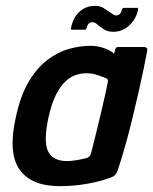

<svg xmlns="http://www.w3.org/2000/svg" viewBox="-20 -632 525 658"><path d="M185 6Q87 6 47 -51Q7 -108 34 -229Q50 -305 79 -353Q108 -401 143.5 -427.5Q179 -454 216.5 -464.5Q254 -475 290 -475Q316 -475 339.5 -466Q363 -457 371 -448L375 -463Q377 -469 380 -470Q383 -471 389 -471H473Q485 -471 485 -461Q481 -438 473 -399.5Q465 -361 454.5 -314.5Q444 -268 432 -219Q420 -170 407 -125Q394 -80 383 -47Q379 -37 373 -31Q367 -25 346 -19Q322 -10 277.5 -2Q233 6 185 6ZM209 -80Q221 -80 235 -82Q249 -84 260 -86.5Q271 -89 276 -90Q282 -92 286 -95.5Q290 -99 292 -107Q298 -130 304.5 -156Q311 -182 317.5 -209Q324 -236 330 -262Q336 -288 341 -310Q346 -332 349 -348Q351 -355 349 -359Q347 -363 341 -365Q329 -370 312 -375.5Q295 -381 276 -381Q261 -381 243 -376Q225 -371 207 -355.5Q189 -340 173 -309.5Q157 -279 146 -229Q128 -144 145.5 -112Q163 -80 209 -80ZM227 -530Q221 -530 223 -535Q230 -571 252 -591.5Q274 -612 307 -612Q323 -612 336.5 -603.5Q350 -595 361 -587Q372 -579 379 -579Q385 -579 390.5 -584Q396 -589 397 -598Q398 -602 400.5 -603.5Q403 -605 404 -605H449Q455 -605 453 -599Q447 -567 423 -545Q399 -523 369 -523Q349 -523 336 -531.5Q323 -540 314 -548Q305 -556 296 -556Q289 -556 284 -551Q279 -546 277 -536Q275 -530 270 -530Z"/></svg>

Font: Glory Thin SemiBold
Style: Italic
Weight: 600
Italic angle: -12°
Version: Version 1.011